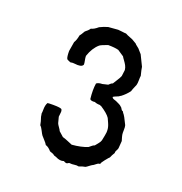

<svg xmlns="http://www.w3.org/2000/svg" viewBox="-100 -785 655 691"><g transform="rotate(20 227.5 -439.5)"><path d="M387 -325 385 -298Q385 -294 381 -287.5Q377 -281 378 -276Q371 -265 367 -255Q365 -254 353 -239Q352 -237 347.5 -231.5Q343 -226 342 -221Q337 -221 333 -218.5Q329 -216 325 -212.5Q321 -209 318 -208Q314 -206 307 -200.5Q300 -195 296 -193Q288 -192 272 -186Q266 -188 256 -186.5Q246 -185 240 -186Q236 -187 233 -184.5Q230 -182 227 -182Q222 -182 216 -186Q202 -181 185 -190L176 -193Q171 -198 157 -202Q146 -215 135 -218Q132 -224 123.5 -233Q115 -242 112 -246Q109 -250 103 -262Q97 -274 92 -278Q90 -291 84 -308Q84 -311 83 -314.5Q82 -318 82 -320Q83 -324 83 -333.5Q83 -343 84.5 -350Q86 -357 89 -362Q91 -363 110 -363Q141 -363 144 -358Q146 -354 146 -349.5Q146 -345 145 -339Q144 -333 144 -330Q145 -326 147 -318.5Q149 -311 150 -307Q152 -302 157.5 -294.5Q163 -287 165 -282L183 -266Q191 -264 204 -258.5Q217 -253 222 -251Q258 -254 282 -264Q284 -265 290 -270.5Q296 -276 301 -277Q303 -280 310 -288Q317 -296 319 -303Q320 -306 321 -313Q322 -320 323 -323Q326 -339 325 -343Q325 -355 318.5 -369.5Q312 -384 311 -386Q302 -400 274 -418Q270 -418 270 -420Q256 -420 248 -424Q234 -422 229 -428Q225 -463 229 -488Q237 -494 251 -494L272 -499Q273 -500 277.5 -504Q282 -508 286 -509Q288 -513 296 -525Q304 -537 307 -545L310 -569Q309 -578 305 -585.5Q301 -593 295 -601Q289 -609 287 -613Q283 -616 275 -621Q267 -626 263 -629Q248 -633 223 -633Q200 -625 193 -620Q172 -602 161 -569Q161 -562 163 -552.5Q165 -543 165 -537Q162 -530 153 -528.5Q144 -527 134.5 -528.5Q125 -530 116 -528Q114 -529 109 -531Q104 -533 102 -535Q98 -542 98 -565L104 -601Q111 -612 114 -630Q119 -636 127 -650Q138 -658 144 -667Q155 -669 170 -682Q186 -690 201 -694Q203 -694 238 -697Q243 -697 253 -695.5Q263 -694 269 -694Q271 -692 297 -682L314 -672Q316 -669 321.5 -665Q327 -661 329 -659Q331 -657 336 -651Q341 -645 344 -642L364 -601Q365 -592 371 -569Q370 -563 370 -551.5Q370 -540 368 -533Q358 -510 357 -505Q345 -489 329 -477Q324 -475 323 -473Q305 -466 302 -463Q303 -458 311.5 -455.5Q320 -453 321 -452Q323 -451 330.5 -447.5Q338 -444 340 -441Q343 -440 346 -434.5Q349 -429 351 -428Q353 -428 354 -427Q355 -426 355.5 -424.5Q356 -423 357 -422Q364 -415 379 -383Q381 -377 380.5 -365Q380 -353 381 -347Q382 -341 387 -325Z"/></g></svg>

Font: FuturaRenner
Style: Regular
Weight: 400
Designer: Bastien Sozeau
Foundry: NBR — Bastien Sozeau
Version: Version 2.001;PS 002.001;hotconv 1.0.88;makeotf.lib2.5.64775